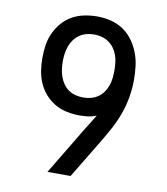

<svg xmlns="http://www.w3.org/2000/svg" viewBox="-83 -813 766 882"><g transform="rotate(10 300.0 -371.5)"><path d="M198 0 331 -221Q342 -239 353.5 -257Q365 -275 376 -294Q358 -286 338 -283.5Q318 -281 298 -281Q268 -281 238.5 -287Q209 -293 183 -308Q157 -323 137 -345.5Q117 -368 105 -395.5Q93 -423 88.5 -452.5Q84 -482 84 -512Q84 -542 88.5 -572Q93 -602 105.5 -629Q118 -656 138 -679Q158 -702 184 -716.5Q210 -731 240 -737Q270 -743 300 -743Q332 -743 363 -735.5Q394 -728 420.5 -710.5Q447 -693 466 -667Q485 -641 496.5 -611.5Q508 -582 512 -550Q516 -518 516 -487Q516 -445 509 -404Q502 -363 488 -324.5Q474 -286 454.5 -249.5Q435 -213 413 -177L306 0ZM300 -365Q318 -365 335.5 -369.5Q353 -374 368 -384Q383 -394 393.5 -409Q404 -424 410 -441Q416 -458 418 -476Q420 -494 420 -512Q420 -530 418 -548Q416 -566 410 -583Q404 -600 393.5 -614.5Q383 -629 368 -639.5Q353 -650 335.5 -654.5Q318 -659 300 -659Q282 -659 264.5 -654.5Q247 -650 232 -639.5Q217 -629 206.5 -614.5Q196 -600 190 -583Q184 -566 181.5 -548Q179 -530 179 -512Q179 -494 181.5 -476Q184 -458 190 -441Q196 -424 206.5 -409Q217 -394 231.5 -384Q246 -374 264 -369.5Q282 -365 300 -365Z"/></g></svg>

Font: Iosevka Etoile Medium
Style: Regular
Weight: 500
Designer: Belleve Invis
Foundry: Belleve Invis
Version: Version 22.1.2; ttfautohint (v1.8.4)